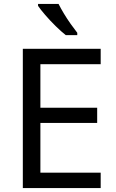

<svg xmlns="http://www.w3.org/2000/svg" viewBox="-20 -964 596 984"><path d="M496 0H97V-714H496V-635H187V-412H478V-334H187V-79H496ZM280 -944Q291 -922 307.5 -894.5Q324 -867 342.5 -841Q361 -815 376 -796V-784H317Q294 -802 265 -830.5Q236 -859 211.5 -887.5Q187 -916 175 -934V-944Z"/></svg>

Font: Noto Sans Old South Arabian
Style: Regular
Weight: 400
Designer: Monotype Design Team
Foundry: Monotype Imaging Inc.
Version: Version 2.001; ttfautohint (v1.8.4.7-5d5b)